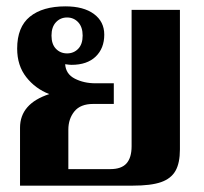

<svg xmlns="http://www.w3.org/2000/svg" viewBox="-20 -584 641 604"><path d="M43 -182Q43 -258 135 -288Q91 -305 62.5 -341.5Q34 -378 34 -431Q34 -499 74 -531.5Q114 -564 186 -564Q243 -564 275.5 -540Q308 -516 308 -475Q308 -432 281 -406Q254 -380 205 -380Q199 -380 185 -382Q187 -351 215.5 -336.5Q244 -322 280 -322H338V-257H273Q233 -257 214 -233.5Q195 -210 195 -176V-52H327Q362 -52 378 -70Q394 -88 394 -124V-553H546V-114Q546 -71 532 -46.5Q518 -22 486.5 -11Q455 0 398 0H43ZM240 -472Q240 -499 226 -514Q212 -529 191 -529Q170 -529 156 -514Q142 -499 142 -472Q142 -445 156 -430.5Q170 -416 191 -416Q212 -416 226 -430.5Q240 -445 240 -472Z"/></svg>

Font: Trirong Bold
Style: Regular
Weight: 700
Designer: Katatrad Team
Foundry: CadsonDemak
Version: Version 1.000